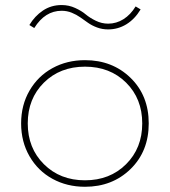

<svg xmlns="http://www.w3.org/2000/svg" viewBox="-20 -715 664 750"><path d="M312 14.6Q241.7 14.6 185.1 -16.4Q128.4 -47.4 95.5 -104.2Q62.5 -161.1 62.5 -232.9Q62.5 -304.7 95.5 -361.3Q128.4 -418 185.1 -449Q241.7 -480 312 -480Q418.9 -480 490 -410.9Q561 -341.8 561 -232.9Q561 -124 490 -54.7Q418.9 14.6 312 14.6ZM472.7 -392.1Q409.7 -454.6 312 -454.6Q214.4 -454.6 151.4 -392.1Q88.4 -329.6 88.4 -232.9Q88.4 -136.2 151.6 -73.5Q214.8 -10.7 312 -10.7Q409.2 -10.7 472.4 -73.5Q535.6 -136.2 535.6 -232.9Q535.6 -329.6 472.7 -392.1ZM94.7 -617.2Q115.7 -652.3 147.7 -673.8Q179.7 -695.3 220.7 -695.3Q249 -695.3 273.9 -683.8Q298.8 -672.4 314.7 -658.9Q330.6 -645.5 354 -634Q377.4 -622.6 402.3 -622.6Q434.6 -622.6 462.4 -640.1Q490.2 -657.7 509.8 -689.9L529.3 -678.2Q506.3 -640.1 473.6 -620.1Q440.9 -600.1 402.3 -600.1Q379.4 -600.1 359.1 -607.7Q338.9 -615.2 323.7 -626Q308.6 -636.7 293.7 -647.2Q278.8 -657.7 260.3 -665.3Q241.7 -672.9 220.7 -672.9Q155.8 -672.9 113.8 -605.5Z"/></svg>

Font: Spartan MB Thin
Style: Regular
Weight: 100
Designer: Matt Bailey, Mirko Velimirovic
Foundry: Matt Bailey
Version: Version 1.005